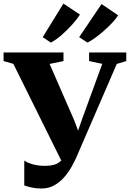

<svg xmlns="http://www.w3.org/2000/svg" viewBox="-41 -1036 725 1072"><path d="M190 16.5Q160 16.5 135.8 11Q111.5 5.5 94.5 -0.5V-139.5Q110 -128 140.8 -119Q171.5 -110 211 -110Q237 -110 257.5 -115.2Q278 -120.5 293 -132.5Q308 -144.5 317.5 -165L318 -105.5L33.5 -679.5L-21 -695V-743H313.5V-695L236 -679L373 -365L415 -254L374 -245.5L415.5 -366L530 -679.5L456.5 -695V-743H664V-695L611 -679L386 -159Q375.5 -135 358.8 -105Q342 -75 318.2 -47.5Q294.5 -20 262.8 -1.8Q231 16.5 190 16.5ZM447 -798.5 401 -828.5 526 -1013.5 618.5 -950.5Q607 -931.5 586.2 -909.5Q565.5 -887.5 540.8 -865.5Q516 -843.5 491.8 -825.8Q467.5 -808 448 -798.5ZM242.5 -798.5 197.5 -828.5 313 -1016 405.5 -954.5Q390 -930 362.2 -899Q334.5 -868 303 -840.5Q271.5 -813 243.5 -798.5Z"/></svg>

Font: Merriweather 72pt Black
Style: Regular
Weight: 900
Version: Version 2.100